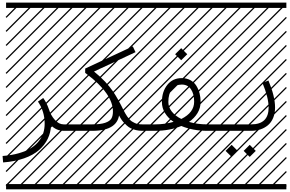

<svg xmlns="http://www.w3.org/2000/svg" viewBox="-46 -990 2191 1453"><path d="M530.3 -48.8V0H435.5Q382.3 0 340.3 -41Q337.9 13.7 315.2 60.5Q292.5 107.4 249.3 145.5Q206.1 183.6 136.7 208Q67.4 232.4 -22.5 239.3L-26.4 190.4Q43 185.1 97.9 169.2Q152.8 153.3 188.7 130.6Q224.6 107.9 248.3 77.6Q272 47.4 282 14.9Q292 -17.6 292 -54.2Q292 -147 241.2 -221.2L281.2 -248.5Q308.1 -210.4 322.8 -166.5H323.2Q337.4 -118.2 368.4 -83.5Q399.4 -48.8 435.5 -48.8ZM0 402.8H530.3V442.9H0ZM0 -970.2H530.3V-930.2H0ZM526.9 410.6 533.7 417.5 525.4 425.8 518.6 418.9ZM526.9 304.7 533.7 311.5 419.4 425.8 412.6 418.9ZM526.9 198.7 533.7 205.6 313.5 425.8 306.6 418.9ZM526.9 92.3 533.7 99.1 207.5 425.8 200.7 418.9ZM526.9 -13.2 533.7 -6.3 101.6 425.8 94.7 418.9ZM526.9 -119.1 533.7 -112.3 3.4 418 -3.4 411.1ZM526.9 -225.6 533.7 -218.8 3.4 311.5 -3.4 304.7ZM526.9 -331.5 533.7 -324.7 3.4 205.6 -3.4 198.7ZM526.9 -438 533.7 -431.2 3.4 99.1 -3.4 92.3ZM526.9 -543.5 533.7 -536.6 3.4 -6.3 -3.4 -13.2ZM526.9 -649.4 533.7 -642.6 3.4 -112.3 -3.4 -119.1ZM526.9 -755.9 533.7 -749 3.4 -218.8 -3.4 -225.6ZM526.9 -861.8 533.7 -855 3.4 -324.7 -3.4 -331.5ZM516.6 -958 523.4 -951.2 3.4 -431.2 -3.4 -438ZM411.1 -958 418 -951.2 3.4 -536.6 -3.4 -543.5ZM305.2 -958 312 -951.2 3.4 -642.6 -3.4 -649.4ZM198.7 -958 205.6 -951.2 3.4 -749 -3.4 -755.9ZM92.3 -958 99.1 -951.2 3.4 -855 -3.4 -861.8Z M1060.5 -48.8V0H1030.3Q1005.4 0 983.4 -5.4Q961.4 -10.7 944.8 -18.6Q928.2 -26.4 912.6 -40.8Q897 -55.2 886.5 -67.4Q876 -79.6 864 -99.9Q852.1 -120.1 845.2 -133.5Q838.4 -147 827.6 -169.4Q790.5 -246.6 747.6 -299.3L785.6 -329.6Q828.1 -277.3 871.6 -190.9Q881.8 -170.4 887.2 -159.7Q892.6 -148.9 901.6 -132.6Q910.6 -116.2 917.2 -107.7Q923.8 -99.1 933.6 -87.6Q943.4 -76.2 952.6 -70.6Q961.9 -64.9 973.9 -59.1Q985.8 -53.2 999.8 -51Q1013.7 -48.8 1030.3 -48.8ZM530.3 -48.8H652.3Q714.4 -48.8 749.3 -60.5Q784.2 -72.3 796.4 -92.3Q808.6 -112.3 808.6 -146Q808.6 -281.2 608.4 -431.2L598.6 -438.5V-471.2L959 -639.2L979.5 -595.2L665.5 -448.7Q857.4 -294.4 857.4 -146Q857.4 0 652.3 0H530.3Q520 0 512.9 -7.1Q505.9 -14.2 505.9 -24.4Q505.9 -34.7 512.9 -41.7Q520 -48.8 530.3 -48.8ZM530.3 402.8H1060.5V442.9H530.3ZM530.3 -970.2H1060.5V-930.2H530.3ZM1057.1 410.6 1064 417.5 1055.7 425.8 1048.8 418.9ZM1057.1 304.7 1064 311.5 949.7 425.8 942.9 418.9ZM1057.1 198.7 1064 205.6 843.8 425.8 836.9 418.9ZM1057.1 92.3 1064 99.1 737.8 425.8 731 418.9ZM1057.1 -13.2 1064 -6.3 631.8 425.8 625 418.9ZM1057.1 -119.1 1064 -112.3 533.7 418 526.9 411.1ZM1057.1 -225.6 1064 -218.8 533.7 311.5 526.9 304.7ZM1057.1 -331.5 1064 -324.7 533.7 205.6 526.9 198.7ZM1057.1 -438 1064 -431.2 533.7 99.1 526.9 92.3ZM1057.1 -543.5 1064 -536.6 533.7 -6.3 526.9 -13.2ZM1057.1 -649.4 1064 -642.6 533.7 -112.3 526.9 -119.1ZM1057.1 -755.9 1064 -749 533.7 -218.8 526.9 -225.6ZM1057.1 -861.8 1064 -855 533.7 -324.7 526.9 -331.5ZM1046.9 -958 1053.7 -951.2 533.7 -431.2 526.9 -438ZM941.4 -958 948.2 -951.2 533.7 -536.6 526.9 -543.5ZM835.4 -958 842.3 -951.2 533.7 -642.6 526.9 -649.4ZM729 -958 735.8 -951.2 533.7 -749 526.9 -755.9ZM622.6 -958 629.4 -951.2 533.7 -855 526.9 -861.8Z M1060.5 -48.8H1129.4Q1200.7 -48.8 1267.6 -67.9Q1226.6 -95.7 1202.9 -134.3Q1179.2 -172.9 1179.2 -218.3Q1179.2 -296.4 1220 -347.7Q1260.7 -398.9 1329.1 -398.9Q1366.2 -398.9 1394.8 -383.3Q1423.3 -367.7 1439.7 -341.3Q1456.1 -314.9 1464.1 -284.2Q1472.2 -253.4 1472.2 -220.2Q1472.2 -172.9 1448.5 -134Q1424.8 -95.2 1384.3 -67.4Q1447.3 -48.8 1522 -48.8H1590.8V0H1522Q1414.1 0 1326.2 -36.6Q1237.8 0 1129.4 0H1060.5Q1050.3 0 1043.2 -7.1Q1036.1 -14.2 1036.1 -24.4Q1036.1 -34.7 1043.2 -41.7Q1050.3 -48.8 1060.5 -48.8ZM1326.2 -89.8Q1423.3 -138.2 1423.3 -220.2Q1423.3 -278.8 1399.2 -314.5Q1375 -350.1 1329.1 -350.1Q1283.2 -350.1 1255.6 -315.4Q1228 -280.8 1228 -218.3Q1228 -179.2 1253.9 -146Q1279.8 -112.8 1326.2 -89.8ZM1060.5 402.8H1590.8V442.9H1060.5ZM1060.5 -970.2H1590.8V-930.2H1060.5ZM1587.4 410.6 1594.2 417.5 1585.9 425.8 1579.1 418.9ZM1587.4 304.7 1594.2 311.5 1480 425.8 1473.1 418.9ZM1587.4 198.7 1594.2 205.6 1374 425.8 1367.2 418.9ZM1587.4 92.3 1594.2 99.1 1268.1 425.8 1261.2 418.9ZM1587.4 -13.2 1594.2 -6.3 1162.1 425.8 1155.3 418.9ZM1587.4 -119.1 1594.2 -112.3 1064 418 1057.1 411.1ZM1587.4 -225.6 1594.2 -218.8 1064 311.5 1057.1 304.7ZM1587.4 -331.5 1594.2 -324.7 1064 205.6 1057.1 198.7ZM1587.4 -438 1594.2 -431.2 1064 99.1 1057.1 92.3ZM1587.4 -543.5 1594.2 -536.6 1064 -6.3 1057.1 -13.2ZM1587.4 -649.4 1594.2 -642.6 1064 -112.3 1057.1 -119.1ZM1587.4 -755.9 1594.2 -749 1064 -218.8 1057.1 -225.6ZM1587.4 -861.8 1594.2 -855 1064 -324.7 1057.1 -331.5ZM1577.1 -958 1584 -951.2 1064 -431.2 1057.1 -438ZM1471.7 -958 1478.5 -951.2 1064 -536.6 1057.1 -543.5ZM1365.7 -958 1372.6 -951.2 1064 -642.6 1057.1 -649.4ZM1259.3 -958 1266.1 -951.2 1064 -749 1057.1 -755.9ZM1152.8 -958 1159.7 -951.2 1064 -855 1057.1 -861.8ZM1279.3 -579.6 1325.2 -625.5 1371.1 -579.6 1325.2 -534.2Z M1797.9 151.9 1843.8 106 1889.6 151.9 1843.8 197.3ZM1661.1 151.9 1707 106 1752.9 151.9 1707 197.3ZM1590.8 -48.8H1855.5Q1986.8 -48.8 1986.8 -176.3Q1986.8 -251 1940.4 -362.3L1985.4 -380.9Q2035.6 -261.2 2035.6 -176.3Q2035.6 -131.8 2021 -97.2Q2006.3 -62.5 1981 -41.7Q1955.6 -21 1923.8 -10.5Q1892.1 0 1855.5 0H1590.8Q1580.6 0 1573.5 -7.1Q1566.4 -14.2 1566.4 -24.4Q1566.4 -34.7 1573.5 -41.7Q1580.6 -48.8 1590.8 -48.8ZM1590.8 402.8H2121.1V442.9H1590.8ZM1590.8 -970.2H2121.1V-930.2H1590.8ZM2117.7 410.6 2124.5 417.5 2116.2 425.8 2109.4 418.9ZM2117.7 304.7 2124.5 311.5 2010.3 425.8 2003.4 418.9ZM2117.7 198.7 2124.5 205.6 1904.3 425.8 1897.5 418.9ZM2117.7 92.3 2124.5 99.1 1798.3 425.8 1791.5 418.9ZM2117.7 -13.2 2124.5 -6.3 1692.4 425.8 1685.5 418.9ZM2117.7 -119.1 2124.5 -112.3 1594.2 418 1587.4 411.1ZM2117.7 -225.6 2124.5 -218.8 1594.2 311.5 1587.4 304.7ZM2117.7 -331.5 2124.5 -324.7 1594.2 205.6 1587.4 198.7ZM2117.7 -438 2124.5 -431.2 1594.2 99.1 1587.4 92.3ZM2117.7 -543.5 2124.5 -536.6 1594.2 -6.3 1587.4 -13.2ZM2117.7 -649.4 2124.5 -642.6 1594.2 -112.3 1587.4 -119.1ZM2117.7 -755.9 2124.5 -749 1594.2 -218.8 1587.4 -225.6ZM2117.7 -861.8 2124.5 -855 1594.2 -324.7 1587.4 -331.5ZM2107.4 -958 2114.3 -951.2 1594.2 -431.2 1587.4 -438ZM2002 -958 2008.8 -951.2 1594.2 -536.6 1587.4 -543.5ZM1896 -958 1902.8 -951.2 1594.2 -642.6 1587.4 -649.4ZM1789.6 -958 1796.4 -951.2 1594.2 -749 1587.4 -755.9ZM1683.1 -958 1689.9 -951.2 1594.2 -855 1587.4 -861.8Z"/></svg>

Font: AzarMehrMSRS3
Style: Regular
Weight: 1
Designer: Amin Abedi
Version: Version 1.00